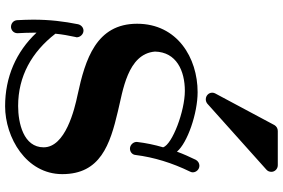

<svg xmlns="http://www.w3.org/2000/svg" viewBox="-198 -876 1108 752"><g transform="rotate(90 356.0 -500.0)"><path d="M662 -190C662 -339 547 -377 415 -408C338 -427 191 -445 182 -553C184 -637 257 -670 336 -670C415 -670 545 -621 557 -585C547 -551 540 -517 536 -483C536 -482 536 -481 536 -480C536 -469 547 -455 562 -455C575 -455 586 -464 587 -477C596 -549 618 -620 652 -690C654 -694 655 -697 655 -701C655 -714 644 -727 629 -727C620 -727 611 -722 606 -713C594 -688 583 -664 574 -639C540 -680 424 -720 341 -720C206 -720 73 -640 73 -483C73 -323 212 -280 351 -250C409 -238 557 -202 557 -117C557 -38 462 -17 395 -17C279 -17 184 -70 112 -163C115 -194 119 -212 125 -242C126 -244 126 -246 126 -247C126 -259 115 -273 100 -273C88 -273 78 -264 75 -252C64 -197 57 -142 57 -76C57 -55 58 -34 59 -13C60 1 71 11 86 11C100 10 110 -1 110 -14C110 -15 110 -15 110 -16C109 -36 108 -56 108 -77C108 -81 108 -85 108 -89C183 -9 282 34 396 34C518 34 662 -48 662 -190ZM653 -1009C653 -1022 642 -1034 627 -1034H493C483 -1034 475 -1029 470 -1021L346 -789C344 -786 343 -781 343 -777C343 -764 354 -752 369 -752C375 -752 381 -754 386 -758L644 -989C650 -994 653 -1001 653 -1009Z"/></g></svg>

Font: Ribeye
Style: Regular
Weight: 400
Designer: Astigmatic (AOETI)
Foundry: Astigmatic (AOETI)
Version: Version 1.000